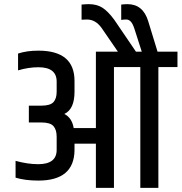

<svg xmlns="http://www.w3.org/2000/svg" viewBox="-20 -905 875 925"><path d="M835 -656V-582H743V0H656V-582H529V0H442V-213H339V-181Q337 -35 165 -35Q102 -35 55 -49V-130Q114 -114 164 -114Q253 -114 253 -183V-246Q253 -280 237.5 -297.5Q222 -315 179 -315H119V-396H179Q222 -396 237.5 -413Q253 -430 253 -463V-512Q253 -581 165 -581Q117 -581 67 -566V-647Q109 -661 165 -661Q339 -661 339 -515V-463Q339 -379 290 -356Q327 -337 335 -288H442V-656H548L469 -771Q440 -811 399 -811Q382 -811 373 -810V-883Q395 -885 408 -885Q447 -885 474 -867.5Q501 -850 531 -809L635 -656H663L628 -765Q620 -790 610.5 -800.5Q601 -811 588.5 -811Q576 -811 564 -809V-883Q582 -885 594 -885Q669 -885 694 -803L739 -656Z"/></svg>

Font: Khand Medium
Style: Regular
Weight: 500
Designer: Devanagari: Sanchit Sawaria, Jyotish Sonowal; Latin: Satya Rajpurohit
Foundry: Indian Type Foundry
Version: Version 1.100;PS 1.0;hotconv 1.0.78;makeotf.lib2.5.61930; tt